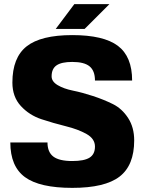

<svg xmlns="http://www.w3.org/2000/svg" viewBox="-20 -890 700 930"><path d="M230 -520Q230 -495 259.5 -477.5Q289 -460 333.5 -451Q378 -442 430 -425Q482 -408 526.5 -386Q571 -364 600.5 -318.5Q630 -273 630 -210Q630 -89 559 -34.5Q488 20 330 20Q172 20 101 -32Q30 -84 30 -200H210Q210 -153 238.5 -131.5Q267 -110 330 -110Q388 -110 414 -126.5Q440 -143 440 -180Q440 -218 399 -241Q358 -264 299 -278.5Q240 -293 181 -312.5Q122 -332 81 -376.5Q40 -421 40 -490Q40 -611 109 -665.5Q178 -720 330 -720Q482 -720 551 -668Q620 -616 620 -500H440Q440 -547 414 -568.5Q388 -590 330 -590Q278 -590 254 -573.5Q230 -557 230 -520ZM250 -750 340 -870H510L390 -750Z"/></svg>

Font: Fivo Sans Modern Heavy
Style: Regular
Weight: 900
Designer: Alexander Slobzheninov
Foundry: Alexander Slobzheninov
Version: 1.0